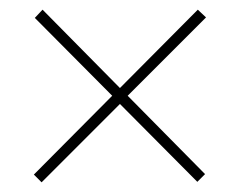

<svg xmlns="http://www.w3.org/2000/svg" viewBox="-20 -552 496 397"><path d="M389 -532 406 -516 244 -354 404 -192 388 -176 228 -337 66 -175 50 -191 212 -354 52 -515 68 -532 228 -370Z"/></svg>

Font: Noto Sans Bengali Condensed Thin
Style: Regular
Weight: 100
Width: 3
Designer: Joana Ranito - Universal Thirst; Jelle Bosma - Monotype Design Team
Foundry: Universal Thirst ehf.
Version: Version 3.000; ttfautohint (v1.8.4.7-5d5b)